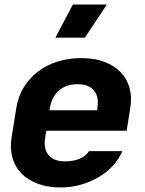

<svg xmlns="http://www.w3.org/2000/svg" viewBox="-20 -816 640 846"><path d="M248 10Q191 10 147.5 -6Q104 -22 75.5 -50.5Q47 -79 35 -120Q23 -161 31 -210L52 -341Q60 -391 84.5 -431Q109 -471 146.5 -500Q184 -529 233 -544.5Q282 -560 339 -560Q395 -560 438.5 -544Q482 -528 510.5 -499Q539 -470 550.5 -429.5Q562 -389 554 -340L538 -240H184L179 -210Q171 -160 194 -132.5Q217 -105 267 -105Q305 -105 332 -117Q359 -129 372 -150H519Q504 -115 477 -85.5Q450 -56 414 -35Q378 -14 335.5 -2Q293 10 248 10ZM198 -330H408L409 -340Q417 -390 394 -417.5Q371 -445 321 -445Q272 -445 240 -417.5Q208 -390 200 -341ZM451 -796H301L224 -650H354Z"/></svg>

Font: JetBrains Mono ExtraBold
Style: Italic
Weight: 800
Designer: Philipp Nurullin, Konstantin Bulenkov
Foundry: JetBrains
Version: Version 1.000; ttfautohint (v1.8.3)